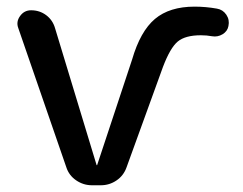

<svg xmlns="http://www.w3.org/2000/svg" viewBox="-20 -550 721 570"><path d="M176.8 -53.7 34.2 -466.8Q27.3 -485.4 39.6 -502.4Q51.8 -519.5 72.3 -519.5Q97.7 -519.5 117.2 -504.9Q136.7 -490.2 143.6 -465.8L266.6 -60.5Q266.6 -59.6 267.6 -59.6Q268.6 -59.6 268.6 -60.5L372.1 -373Q396.5 -457 439.9 -493.7Q483.4 -530.3 557.6 -530.3Q590.8 -530.3 624 -524.4Q641.6 -521.5 651.9 -506.3Q662.1 -491.2 658.2 -472.7Q655.3 -457 640.6 -448.2Q626 -439.5 609.4 -442.4Q593.8 -445.3 576.2 -445.3Q530.3 -445.3 507.8 -426.8Q485.4 -408.2 463.9 -351.6L355.5 -52.7Q346.7 -28.3 325.7 -14.2Q304.7 0 279.3 0H252.9Q227.5 0 206.1 -14.6Q184.6 -29.3 176.8 -53.7Z"/></svg>

Font: Rounded Mgen+ 2p medium
Style: Regular
Weight: 500
Designer: [Source Han Sans]
Ryoko NISHIZUKA  (kana & ideographs); Paul D. Hunt (Latin, Greek & Cyrillic); Wenlong ZHANG  (bopomofo
Version: Version 1.059.20150602